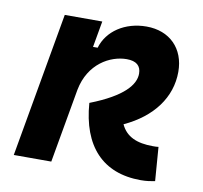

<svg xmlns="http://www.w3.org/2000/svg" viewBox="-65 -597 717 677"><g transform="rotate(10 293.0 -258.5)"><path d="M480.5 9.8C501.5 9.8 516.1 7.3 531.2 4.4L522 -116.7C515.6 -115.7 511.7 -115.7 502 -115.7C444.3 -115.7 405.8 -132.3 386.7 -173.8C487.3 -220.2 544.9 -297.4 544.9 -389.2C544.9 -472.7 490.2 -527.3 407.2 -527.3C330.1 -527.3 268.1 -485.8 250 -423.8H233.4L250 -517.6H115.7L24.4 0H158.7L205.6 -265.6C224.1 -361.3 299.3 -401.9 358.4 -401.9C392.6 -401.9 409.7 -387.2 409.7 -358.9C409.7 -319.8 373 -272.9 254.9 -227.1C266.1 -74.2 343.8 9.8 480.5 9.8Z"/></g></svg>

Font: Cascadia Code NF
Style: Bold Italic
Weight: 700
Italic angle: -10°
Monospace: yes
Designer: Aaron Bell
Foundry: Saja Typeworks
Version: Version 2404.023